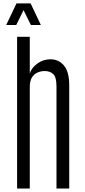

<svg xmlns="http://www.w3.org/2000/svg" viewBox="-20 -1082 490 1102"><path d="M78.1 0V-870.6H150.9V-660.6Q160.6 -691.9 193.8 -716.8Q227.1 -741.7 270 -741.7Q316.9 -741.7 347.2 -705.8Q377.4 -669.9 377.4 -591.3V0H304.2V-586.4Q304.2 -639.6 285.2 -657Q266.1 -674.3 236.8 -674.3Q216.8 -674.3 196.8 -666.3Q176.8 -658.2 163.8 -638.2Q150.9 -618.2 150.9 -581.5V0ZM15.6 -938.5 74.7 -1062.5H155.8L214.4 -938.5H157.2L115.2 -1023.9L73.2 -938.5Z"/></svg>

Font: Antonio Thin
Style: Regular
Weight: 250
Designer: Vernon Adams
Foundry: Vernon Adams
Version: Version 1.002